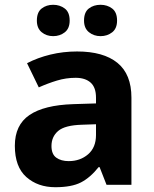

<svg xmlns="http://www.w3.org/2000/svg" viewBox="-20 -772 644 802"><path d="M302 -557Q412 -557 470.5 -509.5Q529 -462 529 -364V0H425L396 -74H392Q357 -30 318 -10Q279 10 211 10Q138 10 90 -32.5Q42 -75 42 -163Q42 -250 103 -291.5Q164 -333 286 -337L381 -340V-364Q381 -407 358.5 -427Q336 -447 296 -447Q256 -447 218 -435.5Q180 -424 142 -407L93 -508Q137 -531 190.5 -544Q244 -557 302 -557ZM323 -251Q251 -249 223 -225Q195 -201 195 -162Q195 -128 215 -113.5Q235 -99 267 -99Q315 -99 348 -127.5Q381 -156 381 -208V-253ZM134 -686Q134 -721 154 -736.5Q174 -752 202 -752Q230 -752 250.5 -736.5Q271 -721 271 -686Q271 -653 250.5 -637Q230 -621 202 -621Q174 -621 154 -637.5Q134 -654 134 -686ZM331 -686Q331 -721 351 -736.5Q371 -752 400 -752Q428 -752 448.5 -736.5Q469 -721 469 -686Q469 -653 448.5 -637Q428 -621 400 -621Q372 -621 351.5 -637.5Q331 -654 331 -686Z"/></svg>

Font: Noto Sans New Tai Lue
Style: Bold
Weight: 700
Version: Version 2.003